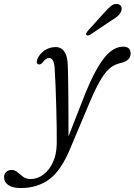

<svg xmlns="http://www.w3.org/2000/svg" viewBox="-122 -702 680 971"><path d="M310 -231Q360.5 -354 405.8 -410Q451 -466 501 -466Q538.5 -466 538.5 -431Q538.5 -396 491.5 -384Q465 -379 441.2 -363Q417.5 -347 391.5 -305.8Q365.5 -264.5 331.5 -184.5L233.5 48.5Q187.5 160 127.5 204.5Q67.5 249 -18 249Q-58.5 249 -80 233.8Q-101.5 218.5 -101.5 195Q-101.5 178.5 -91.2 168Q-81 157.5 -63.5 157.5Q-47 157.5 -33.8 169Q-20.5 180.5 -5 192Q10.5 203.5 33.5 203.5Q67.5 203.5 97.2 181.2Q127 159 145.5 119Q164 79 165 25Q165.5 -6.5 164.8 -55.5Q164 -104.5 162.5 -160Q161 -215.5 159 -267.2Q157 -319 154.5 -355.5Q151.5 -408.5 126 -408.5Q110 -408.5 95.5 -388.5Q84 -373.5 72.5 -376.5Q59.5 -380.5 66.5 -401.5Q76.5 -428 102 -446Q127.5 -464 160.5 -464Q185.5 -464 201.2 -444.2Q217 -424.5 220 -383.5Q221.5 -363 222.2 -321.8Q223 -280.5 223.5 -227.5Q224 -174.5 224.2 -118.2Q224.5 -62 224.5 -12.5ZM403 -635.5Q423 -658.5 439 -671.5Q455 -684.5 472.5 -681.5Q486.5 -679.5 491.2 -668.5Q496 -657.5 490.5 -644.5Q485 -630.5 471.5 -619.2Q458 -608 438.5 -596.5L332.5 -525.5Q328 -523 322.8 -522.5Q317.5 -522 315 -525.5Q311.5 -529 314 -534Q316.5 -539 320.5 -544Z"/></svg>

Font: Fraunces 9pt S050 Light
Style: Italic
Weight: 300
Italic angle: -16°
Version: Version 1.000; ttfautohint (v1.8.3)